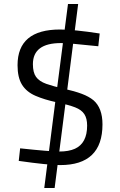

<svg xmlns="http://www.w3.org/2000/svg" viewBox="-20 -819 600 963"><path d="M202 124 259 -322 310 -313 254 124ZM316 -359 265 -367 321 -799H372ZM494 -195Q494 9 282 9Q221 9 74 -12L81 -75Q230 -59 277.5 -59Q325 -59 356 -73Q417 -101 417 -189Q417 -225 403 -246.5Q389 -268 357 -280.5Q325 -293 264 -306Q203 -319 158 -338.5Q113 -358 90.5 -394Q68 -430 68 -492Q68 -671 281 -671Q350 -671 480 -651L473 -587Q324 -603 286 -603Q145 -603 145 -497Q145 -455 161 -433Q177 -411 212 -398.5Q247 -386 300.5 -374Q354 -362 390 -348.5Q426 -335 449 -316Q494 -277 494 -195Z"/></svg>

Font: Cairo-CLs
Style: CLs-Regular
Weight: 400
Version: Version 3.130;gftools[0.9.24]